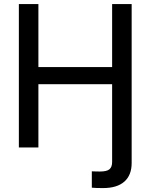

<svg xmlns="http://www.w3.org/2000/svg" viewBox="-20 -748 764 974"><path d="M445.8 204.1V121.1Q453.6 121.6 466.6 121.8Q479.5 122.1 487.3 122.1Q522 122.1 535.4 110.6Q548.8 99.1 548.8 73.7V-62H647.9V78.6Q647.9 140.6 610.8 173.3Q573.7 206.1 502.4 206.1Q484.4 206.1 470 205.6Q455.6 205.1 445.8 204.1ZM75.7 0V-727.5H174.8V-407.7H548.8V-727.5H647.9V0H548.8V-320.8H174.8V0Z"/></svg>

Font: Inter Cardless Tabular
Style: Regular
Weight: 400
Designer: Rasmus Andersson
Foundry: rsms
Version: Version 4.000;git-4fc901f